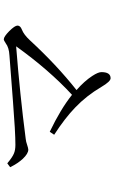

<svg xmlns="http://www.w3.org/2000/svg" viewBox="190 -874 619 1040"><g transform="rotate(-90 500.0 -354.5)"><path d="M531.7 -250Q580.6 -207 607.9 -165Q628.9 -132.8 628.9 -115.2Q628.9 -65.4 595.7 -65.4Q578.1 -65.4 548.8 -115.2Q501 -196.3 437 -257.3Q379.4 -313 289.6 -371.1L305.7 -395Q429.2 -335.9 505.9 -274.4Q639.6 -397.5 768.6 -577.1Q507.8 -556.6 268.6 -525.4Q250.5 -523.4 236.8 -518.1Q215.8 -511.2 209 -511.2Q187.5 -511.2 159.2 -541Q134.3 -567.9 113.8 -609.4L134.8 -625Q168.5 -596.7 188.5 -588.9Q207 -581.1 234.9 -581.1Q304.2 -581.1 469.7 -594.2Q634.3 -606.9 718.8 -613.3Q762.2 -615.7 784.7 -633.3Q800.8 -644 806.6 -644Q820.8 -644 851.1 -614.3Q880.9 -584 880.9 -569.8Q880.9 -554.2 858.9 -545.9Q832 -535.6 800.8 -502Q668.5 -358.4 531.7 -250Z"/></g></svg>

Font: I.Ming
Style: Regular
Weight: 400
Designer: Ichiten Fonts Project
Version: Version 5.10 Mar 24, 2018